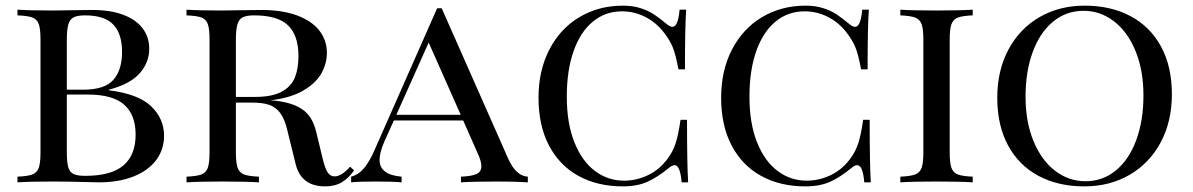

<svg xmlns="http://www.w3.org/2000/svg" viewBox="-20 -642 4200 676"><path d="M557.6 -164.1Q557.6 -115.7 530 -78.6Q502.4 -41.5 450.4 -20.8Q398.4 0 327.6 0L283.7 -1Q223.1 -2.9 165.5 -2.9Q83.5 -2.9 41.5 0V-20Q77.6 -21.5 94 -27.8Q110.4 -34.2 116.5 -51.3Q122.6 -68.4 122.6 -106V-502Q122.6 -540 116.5 -557.1Q110.4 -574.2 94.2 -580.3Q78.1 -586.4 41.5 -587.9V-607.9Q83 -605 163.6 -605Q180.7 -605 265.6 -606.4L304.7 -606.9Q369.6 -606.9 414.8 -589.6Q460 -572.3 482.7 -541.5Q505.4 -510.7 505.4 -470.2Q505.4 -421.9 471.7 -383.8Q438 -345.7 363.3 -326.2V-324.2Q467.8 -311 512.7 -267.3Q557.6 -223.6 557.6 -164.1ZM215.3 -502V-326.2H272.5Q349.1 -326.2 379.4 -361.1Q409.7 -396 409.7 -459Q409.7 -523.4 378.7 -555.7Q347.7 -587.9 279.3 -587.9Q252.4 -587.9 239 -580.8Q225.6 -573.7 220.5 -555.7Q215.3 -537.6 215.3 -502ZM457.5 -168Q457.5 -237.3 417.5 -273.2Q377.4 -309.1 289.6 -309.1H215.3V-106Q215.3 -69.8 220.5 -52.7Q225.6 -35.6 239 -29.3Q252.4 -22.9 280.3 -22.9Q371.6 -22.9 414.6 -59.6Q457.5 -96.2 457.5 -168Z M1124.5 14.2Q1041.5 14.2 1021.5 -62L990.7 -187Q981.4 -225.1 965.6 -245.4Q949.7 -265.6 926.8 -273.2Q903.8 -280.8 867.7 -280.8H810.5V-106Q810.5 -68.4 816.7 -51.3Q822.8 -34.2 839.1 -27.8Q855.5 -21.5 891.6 -20V0Q845.2 -2.9 764.6 -2.9Q678.2 -2.9 636.7 0V-20Q672.9 -21.5 689.2 -27.8Q705.6 -34.2 711.7 -51.3Q717.8 -68.4 717.8 -106V-502Q717.8 -540 711.7 -557.1Q705.6 -574.2 689.5 -580.3Q673.3 -586.4 636.7 -587.9V-607.9Q678.2 -605 758.8 -605Q775.9 -605 860.8 -606.4L899.9 -606.9Q974.6 -606.9 1026.6 -587.4Q1078.6 -567.9 1104.7 -533.9Q1130.9 -500 1130.9 -456.1Q1130.9 -419.4 1112.3 -385Q1093.8 -350.6 1049.1 -324Q1004.4 -297.4 931.6 -288.6Q948.7 -288.1 965.8 -285.2Q1019 -276.9 1050 -252.9Q1081.1 -229 1093.8 -175.8L1115.7 -85Q1124 -49.8 1133.3 -35.4Q1142.6 -21 1157.7 -21Q1182.6 -21 1212.9 -55.2L1226.6 -42Q1207.5 -14.6 1183.3 -0.2Q1159.2 14.2 1124.5 14.2ZM810.5 -502V-300.8H877.9Q938 -300.8 971.7 -319.1Q1005.4 -337.4 1018.1 -368.9Q1030.8 -400.4 1030.8 -444.8Q1030.8 -517.1 994.4 -552.5Q958 -587.9 874.5 -587.9Q847.7 -587.9 834.2 -580.8Q820.8 -573.7 815.7 -555.7Q810.5 -537.6 810.5 -502Z M1838.4 -20V0Q1797.4 -2.9 1731.4 -2.9Q1645.5 -2.9 1603 0V-20Q1640.6 -21.5 1657.7 -29.3Q1674.8 -37.1 1674.8 -56.6Q1674.8 -74.7 1661.1 -104L1610.8 -217.8H1366.7L1333 -143.1Q1316.4 -104.5 1316.4 -79.1Q1316.4 -26.4 1394 -20V0Q1364.3 -2.9 1303.2 -2.9Q1242.2 -2.9 1216.3 0V-20Q1242.7 -26.9 1262.2 -50.5Q1281.7 -74.2 1298.3 -112.8L1519 -612.8H1535.2L1769 -84Q1796.4 -22 1838.4 -20ZM1489.3 -492.2 1375.5 -237.8H1602.1Z M2327.6 -557.1Q2339.8 -547.4 2347.2 -547.4Q2367.7 -547.4 2372.6 -607.9H2396Q2391.6 -550.3 2391.6 -397.9H2368.7Q2358.9 -450.2 2348.9 -474.9Q2338.9 -499.5 2318.8 -525.9Q2290.5 -563 2251.7 -582.5Q2212.9 -602.1 2169.9 -602.1Q2111.3 -602.1 2067.4 -565.9Q2023.4 -529.8 1999.5 -461.9Q1975.6 -394 1975.6 -301.8Q1975.6 -208 2002.2 -141.4Q2028.8 -74.7 2074.5 -40.3Q2120.1 -5.9 2176.8 -5.9Q2221.2 -5.9 2261.7 -25.4Q2302.2 -44.9 2329.6 -82Q2349.1 -107.9 2358.6 -137Q2368.2 -166 2376 -220.2H2398.9Q2398.9 -62.5 2402.8 0H2379.9Q2375 -60.5 2355 -60.5Q2347.2 -60.5 2335 -50.8Q2296.9 -19 2260.5 -2.4Q2224.1 14.2 2172.9 14.2Q2083.5 14.2 2016.6 -22.7Q1949.7 -59.6 1912.8 -129.9Q1876 -200.2 1876 -297.9Q1876 -393.6 1914.1 -467.3Q1952.1 -541 2019.8 -581.5Q2087.4 -622.1 2173.8 -622.1Q2207.5 -622.1 2234.6 -613.5Q2261.7 -605 2282.5 -591.3Q2303.2 -577.6 2327.6 -557.1Z M2970.7 -557.1Q2982.9 -547.4 2990.2 -547.4Q3010.7 -547.4 3015.6 -607.9H3039.1Q3034.7 -550.3 3034.7 -397.9H3011.7Q3002 -450.2 2991.9 -474.9Q2981.9 -499.5 2961.9 -525.9Q2933.6 -563 2894.8 -582.5Q2856 -602.1 2813 -602.1Q2754.4 -602.1 2710.4 -565.9Q2666.5 -529.8 2642.6 -461.9Q2618.7 -394 2618.7 -301.8Q2618.7 -208 2645.3 -141.4Q2671.9 -74.7 2717.5 -40.3Q2763.2 -5.9 2819.8 -5.9Q2864.3 -5.9 2904.8 -25.4Q2945.3 -44.9 2972.7 -82Q2992.2 -107.9 3001.7 -137Q3011.2 -166 3019 -220.2H3042Q3042 -62.5 3045.9 0H3022.9Q3018.1 -60.5 2998 -60.5Q2990.2 -60.5 2978 -50.8Q2939.9 -19 2903.6 -2.4Q2867.2 14.2 2815.9 14.2Q2726.6 14.2 2659.7 -22.7Q2592.8 -59.6 2555.9 -129.9Q2519 -200.2 2519 -297.9Q2519 -393.6 2557.1 -467.3Q2595.2 -541 2662.8 -581.5Q2730.5 -622.1 2816.9 -622.1Q2850.6 -622.1 2877.7 -613.5Q2904.8 -605 2925.5 -591.3Q2946.3 -577.6 2970.7 -557.1Z M3323.7 -502V-106Q3323.7 -68.4 3329.8 -51.3Q3335.9 -34.2 3352.3 -27.8Q3368.7 -21.5 3404.8 -20V0Q3358.9 -2.9 3277.8 -2.9Q3191.9 -2.9 3149.9 0V-20Q3186 -21.5 3202.4 -27.8Q3218.8 -34.2 3224.9 -51.3Q3231 -68.4 3231 -106V-502Q3231 -539.6 3224.9 -556.6Q3218.8 -573.7 3202.4 -580.1Q3186 -586.4 3149.9 -587.9V-607.9Q3191.4 -605 3277.8 -605Q3358.9 -605 3404.8 -607.9V-587.9Q3368.7 -586.4 3352.3 -580.1Q3335.9 -573.7 3329.8 -556.6Q3323.7 -539.6 3323.7 -502Z M4106 -310.1Q4106 -214.4 4066.7 -140.9Q4027.3 -67.4 3957.3 -26.6Q3887.2 14.2 3797.9 14.2Q3705.6 14.2 3636.5 -22.7Q3567.4 -59.6 3529.3 -129.9Q3491.2 -200.2 3491.2 -297.9Q3491.2 -393.6 3530.5 -467.3Q3569.8 -541 3639.6 -581.5Q3709.5 -622.1 3798.8 -622.1Q3891.1 -622.1 3960.4 -585.2Q4029.8 -548.3 4067.9 -478Q4106 -407.7 4106 -310.1ZM3590.8 -301.8Q3590.8 -212.9 3618.9 -145Q3647 -77.1 3695.1 -40.5Q3743.2 -3.9 3801.8 -3.9Q3862.8 -3.9 3909.2 -42.2Q3955.6 -80.6 3980.7 -149.2Q4005.9 -217.8 4005.9 -306.2Q4005.9 -395 3977.8 -462.9Q3949.7 -530.8 3901.6 -567.4Q3853.5 -604 3794.9 -604Q3733.9 -604 3687.5 -565.7Q3641.1 -527.3 3616 -458.7Q3590.8 -390.1 3590.8 -301.8Z"/></svg>

Font: TypoPRO Playfair Display SC
Style: Regular
Weight: 400
Designer: Claus Eggers Sørensen
Foundry: Claus Eggers Sørensen
Version: Version 1.004;PS 001.004;hotconv 1.0.70;makeotf.lib2.5.58329